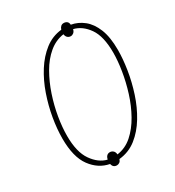

<svg xmlns="http://www.w3.org/2000/svg" viewBox="-186 -857 910 999"><g transform="rotate(-30 268.5 -358.0)"><path d="M222 32Q199 32 194 8Q130 -4 87.5 -61.5Q45 -119 45 -230Q45 -287 56 -351.5Q67 -416 89 -479.5Q111 -543 144.5 -596Q178 -649 222.5 -683.5Q267 -718 323 -724Q331 -748 351 -748Q362 -748 370 -742Q378 -736 379 -722Q419 -715 452.5 -688.5Q486 -662 506 -612.5Q526 -563 526 -486Q526 -433 516 -369Q506 -305 485 -240.5Q464 -176 431 -121.5Q398 -67 353 -31.5Q308 4 249 10Q245 22 237.5 27Q230 32 222 32ZM194 -18Q201 -46 223 -46Q234 -46 242.5 -38.5Q251 -31 252 -16Q303 -23 342.5 -58Q382 -93 411.5 -145.5Q441 -198 460 -258.5Q479 -319 488.5 -378.5Q498 -438 498 -486Q498 -584 463 -634Q428 -684 378 -696Q375 -683 367 -676.5Q359 -670 350 -670Q339 -670 331 -677Q323 -684 321 -698Q272 -691 232 -657.5Q192 -624 162.5 -572.5Q133 -521 113 -461Q93 -401 83 -341Q73 -281 73 -230Q73 -133 109 -81.5Q145 -30 194 -18Z"/></g></svg>

Font: Noto Serif ExtraCondensed Thin
Style: Italic
Weight: 100
Width: 2
Italic angle: -12°
Designer: Monotype Design Team
Foundry: Monotype Imaging Inc.
Version: Version 2.013